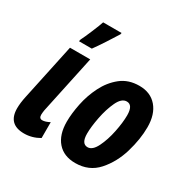

<svg xmlns="http://www.w3.org/2000/svg" viewBox="-172 -930 1088 1101"><g transform="rotate(30 372.0 -379.5)"><path d="M221 -606Q241 -633 273 -682Q305 -731 322 -759L324 -769H202Q195 -747 173 -694.5Q151 -642 139 -619L136 -606ZM228 -18V-123Q200 -108 180 -108Q159 -108 159 -133Q159 -141 160 -148Q161 -155 162 -163L244 -548H110L31 -177Q21 -131 21 -96Q21 10 127 10Q180 10 228 -18Z M723 -375Q723 -460 681 -509Q639 -558 565 -558Q493 -558 443.5 -518.5Q394 -479 363.5 -418.5Q333 -358 319.5 -291.5Q306 -225 306 -172Q306 -86 348 -38Q390 10 466 10Q557 10 613.5 -53.5Q670 -117 696.5 -206.5Q723 -296 723 -375ZM441 -171Q441 -215 453.5 -279.5Q466 -344 489.5 -394Q513 -444 547 -444Q588 -444 588 -376Q588 -329 575 -265Q562 -201 538 -152.5Q514 -104 482 -104Q441 -104 441 -171Z"/></g></svg>

Font: Noto Sans UI Condensed ExtraBold
Style: Italic
Weight: 800
Width: 3
Designer: Monotype Design Team
Foundry: Monotype Imaging Inc.
Version: 1.001